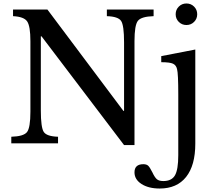

<svg xmlns="http://www.w3.org/2000/svg" viewBox="-20 -825 1235 1105"><path d="M754 10H694L219 -616H215V-189Q215 -91 232 -65.5Q249 -40 314 -38V0H45V-38Q116 -40 135.5 -65Q155 -90 155 -182V-588Q155 -674 136.5 -701.5Q118 -729 55 -732V-770H253L690 -187H694V-581Q694 -679 677 -704.5Q660 -730 595 -732V-770H864V-732Q793 -730 773.5 -705Q754 -680 754 -588ZM1104 -540V2Q1104 127 1051 193.5Q998 260 899 260Q835 260 794.5 234Q754 208 754 167Q754 120 805 120Q823 120 832.5 128.5Q842 137 857 167Q871 197 883.5 207Q896 217 920 217Q968 217 987 184Q1006 151 1006 68V-280Q1006 -402 999 -427Q994 -450 975.5 -458.5Q957 -467 908 -467V-502ZM1009 -699Q991 -717 991 -743Q991 -769 1009 -787Q1027 -805 1053 -805Q1079 -805 1097 -787Q1115 -769 1115 -743Q1115 -717 1097 -699Q1079 -681 1053 -681Q1027 -681 1009 -699Z"/></svg>

Font: Libre Baskerville
Style: Regular
Weight: 400
Designer: Pablo Impallari, Rodrigo Fuenzalida
Foundry: Pablo Impallari, Rodrigo Fuenzalida
Version: Version 1.000